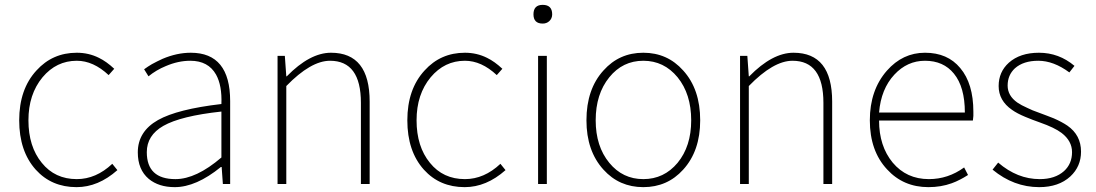

<svg xmlns="http://www.w3.org/2000/svg" viewBox="-20 -757 4508 790"><path d="M127 -59Q59 -135 59 -262Q59 -390 130 -467Q196 -540 296 -540Q345 -540 387 -519Q418 -504 450 -474L427 -448Q364 -507 296 -507Q212 -507 155 -439Q97 -369 97 -262Q97 -154 152 -87Q206 -20 296 -20Q375 -20 442 -83L463 -57Q384 13 295 13Q192 13 127 -59Z M592 -21Q547 -59 547 -130Q547 -216 630 -263Q710 -308 891 -329Q894 -405 869 -450Q837 -507 763 -507Q713 -507 662 -485Q623 -469 591 -443L573 -472Q588 -483 605 -493Q627 -505 649 -515Q708 -540 765 -540Q927 -540 927 -341V0H897L892 -70H889Q787 13 699 13Q633 13 592 -21ZM891 -109V-298Q724 -280 652 -239Q584 -200 584 -131Q584 -20 702 -20Q787 -20 891 -109Z M1122 -527H1152L1158 -443H1160Q1255 -540 1342 -540Q1501 -540 1501 -339V0H1465V-334Q1465 -507 1338 -507Q1259 -507 1158 -403V0H1122Z M1724 -59Q1656 -135 1656 -262Q1656 -390 1727 -467Q1793 -540 1893 -540Q1942 -540 1984 -519Q2015 -504 2047 -474L2024 -448Q1961 -507 1893 -507Q1809 -507 1752 -439Q1694 -369 1694 -262Q1694 -154 1749 -87Q1803 -20 1893 -20Q1972 -20 2039 -83L2060 -57Q1981 13 1892 13Q1789 13 1724 -59Z M2194 -527H2230V0H2194ZM2175 -698Q2175 -737 2213 -737Q2252 -737 2252 -698Q2252 -681 2240 -670Q2229 -660 2213 -660Q2175 -660 2175 -698Z M2463 -59Q2393 -136 2393 -262Q2393 -390 2463 -467Q2528 -540 2627 -540Q2726 -540 2791 -467Q2861 -390 2861 -262Q2861 -136 2791 -59Q2726 13 2627 13Q2528 13 2463 -59ZM2768 -87Q2824 -155 2824 -262Q2824 -370 2768 -439Q2712 -507 2627 -507Q2542 -507 2487 -439Q2431 -370 2431 -262Q2431 -155 2487 -87Q2542 -20 2627 -20Q2712 -20 2768 -87Z M3025 -527H3055L3061 -443H3063Q3158 -540 3245 -540Q3404 -540 3404 -339V0H3368V-334Q3368 -507 3241 -507Q3162 -507 3061 -403V0H3025Z M3630 -60Q3559 -136 3559 -262Q3559 -386 3629 -466Q3694 -540 3786 -540Q3879 -540 3931 -477Q3985 -413 3985 -297V-280Q3984 -270 3983 -261H3597Q3597 -156 3653 -88Q3710 -20 3802 -20Q3881 -20 3947 -68L3963 -37Q3944 -25 3932 -19Q3913 -9 3896 -3Q3852 13 3800 13Q3697 13 3630 -60ZM3950 -294Q3950 -399 3905 -454Q3862 -507 3786 -507Q3713 -507 3660 -450Q3605 -391 3597 -294Z M4064 -59 4087 -88Q4166 -20 4258 -20Q4321 -20 4358 -53Q4391 -83 4391 -131Q4391 -177 4348 -210Q4319 -232 4259 -253L4229 -264L4199 -276Q4165 -290 4144 -305Q4089 -343 4089 -403Q4089 -461 4131 -499Q4177 -540 4255 -540Q4337 -540 4401 -486L4380 -459Q4315 -507 4252 -507Q4191 -507 4156 -476Q4126 -448 4126 -405Q4126 -363 4166 -335Q4182 -324 4207 -313L4229 -303L4253 -294L4285 -282L4316 -270Q4350 -255 4372 -240Q4428 -201 4428 -133Q4428 -72 4384 -31Q4336 13 4256 13Q4151 13 4064 -59Z"/></svg>

Font: Noto Sans CJK TC Thin
Style: Regular
Weight: 250
Designer: Ryoko NISHIZUKA ???? (kana & ideographs); Paul D. Hunt (Latin, Greek & Cyrillic); Wenlong ZHANG ??? (bopomofo); Sandoll 
Foundry: Adobe Systems Incorporated
Version: Version 1.004 January 19, 2016